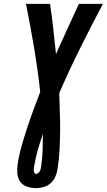

<svg xmlns="http://www.w3.org/2000/svg" viewBox="-20 -755 555 998"><path d="M167 223Q143 223 120 215Q97 207 84.5 188.5Q72 170 70 146Q68 122 72 97Q79 50 92.5 3Q106 -44 121.5 -91Q137 -138 154 -184.5Q171 -231 189 -277V-278Q176 -394 157 -508Q138 -622 115 -735H240Q250 -670 257 -604.5Q264 -539 271 -474Q300 -539 330 -604.5Q360 -670 390 -735H515Q454 -620 396.5 -504.5Q339 -389 288 -271Q289 -222 291 -173Q293 -124 292.5 -74.5Q292 -25 289.5 25Q287 75 279 124Q276 144 267.5 163.5Q259 183 243.5 197Q228 211 207.5 217Q187 223 167 223ZM167 149Q172 149 177 145.5Q182 142 185.5 137Q189 132 190.5 126.5Q192 121 193 116Q200 72 201.5 28Q203 -16 203 -59Q188 -16 176 26.5Q164 69 157 112Q156 118 155.5 123.5Q155 129 156 134Q157 139 159 144Q161 149 167 149Z"/></svg>

Font: Iosevka Term Curly Extrabold
Style: Italic
Weight: 800
Italic angle: -9°
Designer: Belleve Invis
Foundry: Belleve Invis
Version: Version 32.3.0